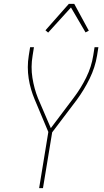

<svg xmlns="http://www.w3.org/2000/svg" viewBox="-20 -981 540 1001"><path d="M184 0 232 -293 161 -462Q150 -488 142 -515.5Q134 -543 129.5 -572Q125 -601 125 -631Q125 -661 130 -691L137 -735H157L150 -691Q140 -632 149 -575.5Q158 -519 178 -469L245 -313L364 -471Q402 -521 429.5 -577Q457 -633 466 -691L473 -735H493L486 -691Q476 -630 447.5 -571.5Q419 -513 380 -460L252 -291L204 0ZM231 -811 217 -823 339 -961H367L443 -821L426 -812L350 -942Z"/></svg>

Font: Iosevka Curly Thin
Style: Italic
Weight: 100
Italic angle: -9°
Monospace: yes
Designer: Belleve Invis
Foundry: Belleve Invis
Version: Version 22.1.2; ttfautohint (v1.8.4)